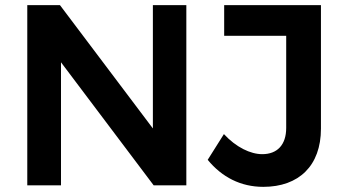

<svg xmlns="http://www.w3.org/2000/svg" viewBox="-20 -720 1339 746"><path d="M213 -700H86V0H217V-478L577 0H704V-700H574V-221ZM1227 -220V-700H851V-581H1092V-223C1092 -157 1057 -121 999 -121C953 -121 897 -148 850 -199L787 -99C842 -32 915 6 1003 6C1141 6 1227 -76 1227 -220Z"/></svg>

Font: Montserrat_SPRD_medium Medium
Style: Regular
Weight: 400
Designer: Julieta Ulanovsky edited by Nelly Hempel
Foundry: Julieta Ulanovsky
Version: Version 4.000;PS 004.000;hotconv 1.0.88;makeotf.lib2.5.64775